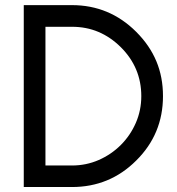

<svg xmlns="http://www.w3.org/2000/svg" viewBox="-20 -735 699 757"><path d="M263.7 2.4H73.7V-714.8H263.7Q411.6 -714.8 517.1 -609.4Q570.3 -556.2 596.4 -493.7Q622.6 -431.2 622.6 -356Q622.6 -206.5 517.1 -102.1Q412.6 2.4 263.7 2.4ZM263.7 -629.4H159.2V-82.5H263.7Q319.8 -82.5 369.4 -104.2Q418.9 -126 456.3 -163.3Q493.7 -200.7 515.4 -250.2Q537.1 -299.8 537.1 -356Q537.1 -468.3 456.5 -548.8Q416 -588.9 368.2 -609.1Q320.3 -629.4 263.7 -629.4Z"/></svg>

Font: Proletarsk
Style: Regular
Weight: 400
Designer: Peter Wiegel, original typeface by Carl Albert Fahrenwaldt 1901
Foundry: Peter Wiegel
Version: Version 1.000 2010 initial release